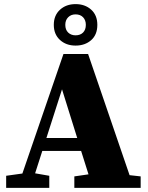

<svg xmlns="http://www.w3.org/2000/svg" viewBox="-20 -915 720 935"><path d="M282 -480 206 -243H356ZM10 0V-59L89 -70L289 -652H409L611 -62L665 -56V0H342V-56L411 -66L375 -180H186L151 -71L220 -59V0ZM348 -693Q302 -693 272 -720.5Q242 -748 242 -794Q242 -840 272 -867.5Q302 -895 348 -895Q394 -895 424 -868Q454 -841 454 -794Q454 -746 424 -719.5Q394 -693 348 -693ZM348 -743Q371 -743 384.5 -756.5Q398 -770 398 -794Q398 -817 384.5 -831Q371 -845 348 -845Q326 -845 312 -831Q298 -817 298 -794Q298 -770 312 -756.5Q326 -743 348 -743Z"/></svg>

Font: Source Serif Pro Black
Style: Regular
Weight: 900
Designer: Frank Grießhammer
Foundry: Adobe Systems Incorporated
Version: Version 3.001;hotconv 1.0.111;makeotfexe 2.5.65597